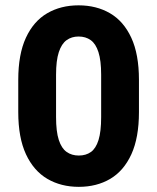

<svg xmlns="http://www.w3.org/2000/svg" viewBox="-20 -705 602 734"><path d="M511.2 -276.4Q511.2 -178.7 482.2 -115.2Q453.1 -51.8 401.4 -21.2Q349.6 9.3 281.2 9.3Q213.4 9.3 161.1 -21.2Q108.9 -51.8 79.3 -115.2Q49.8 -178.7 49.8 -276.4V-399.4Q49.8 -497.6 79.1 -560.8Q108.4 -624 160.4 -654.3Q212.4 -684.6 280.3 -684.6Q348.6 -684.6 400.6 -654.3Q452.6 -624 481.9 -560.8Q511.2 -497.6 511.2 -399.4ZM366.7 -419.4Q366.7 -473.6 356.4 -505.6Q346.2 -537.6 326.9 -551.5Q307.6 -565.4 280.3 -565.4Q253.9 -565.4 234.6 -551.5Q215.3 -537.6 204.8 -505.6Q194.3 -473.6 194.3 -419.4V-257.3Q194.3 -202.1 204.8 -169.9Q215.3 -137.7 234.9 -124Q254.4 -110.4 281.2 -110.4Q308.6 -110.4 327.6 -124Q346.7 -137.7 356.7 -169.9Q366.7 -202.1 366.7 -257.3Z"/></svg>

Font: Robert Sans Black
Style: Regular
Weight: 900
Designer: Christian Robertson (extended by Adam Twardoch)
Foundry: Google
Version: Version 12.135;April 2, 2019;FontCreator 11.5.0.2425 64-bit;